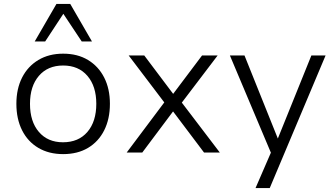

<svg xmlns="http://www.w3.org/2000/svg" viewBox="-20 -773 1698 973"><path d="M300 8Q228 8 174.5 -23.5Q121 -55 92 -112.5Q63 -170 63 -247Q63 -323 92 -380Q121 -437 174.5 -469Q228 -501 300 -501Q373 -501 426 -469Q479 -437 508 -380Q537 -323 537 -247Q537 -170 508 -112.5Q479 -55 426 -23.5Q373 8 300 8ZM299 -52Q378 -52 423 -104.5Q468 -157 468 -247Q468 -336 423 -388.5Q378 -441 300 -441Q222 -441 177 -388.5Q132 -336 132 -247Q132 -157 177 -104.5Q222 -52 299 -52ZM156 -563 266 -753H336L446 -563H394L301 -703L209 -563Z M622 0 826 -272 827 -235 632 -492H711L860 -294H855L1004 -492H1083L890 -238V-268L1094 0H1014L855 -211H859L701 0Z M1275 180 1363 -23V25L1145 -492H1219L1390 -66H1386L1558 -492H1630L1347 180Z"/></svg>

Font: Nunito Sans 8pt Light
Style: Regular
Weight: 300
Version: Version 3.101;gftools[0.9.27]